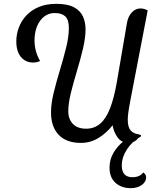

<svg xmlns="http://www.w3.org/2000/svg" viewBox="-20 -723 795 1001"><path d="M402 22Q326 22 286 -20Q246 -62 246 -137Q246 -183 260 -240Q274 -297 292.5 -358Q311 -419 325 -475.5Q339 -532 339 -577Q339 -621 320 -638Q301 -655 266 -655Q219 -655 189.5 -615Q160 -575 160 -511Q160 -483 167.5 -456Q175 -429 189 -405Q180 -401 171.5 -399Q163 -397 152 -397Q126 -397 106 -410.5Q86 -424 75.5 -448.5Q65 -473 65 -507Q65 -544 78 -579Q91 -614 117 -642Q143 -670 182 -686.5Q221 -703 274 -703Q333 -703 366 -685Q399 -667 412.5 -637Q426 -607 426 -571Q426 -526 412.5 -469Q399 -412 381 -352.5Q363 -293 349.5 -238.5Q336 -184 336 -143Q336 -102 360 -77Q384 -52 429 -52Q471 -52 501.5 -77.5Q532 -103 553.5 -157.5Q575 -212 590 -300L642 -604Q648 -638 667.5 -658.5Q687 -679 713 -679Q721 -679 730.5 -676.5Q740 -674 750 -669L660 -201Q652 -159 649 -136.5Q646 -114 646 -99Q646 -60 661.5 -42.5Q677 -25 708 -22Q704 -1 687 10.5Q670 22 651 22Q614 22 593.5 -6Q573 -34 567 -70Q536 -30 494 -4Q452 22 402 22ZM662 258Q613 258 582 230Q551 202 551 151Q551 108 572 73Q593 38 624 13.5Q655 -11 684 -22L715 -19V-12Q669 14 642 55.5Q615 97 615 140Q615 201 671 201Q688 201 703 195Q718 189 726 176Q733 180 737.5 186.5Q742 193 742 201Q742 225 719 241.5Q696 258 662 258Z"/></svg>

Font: Sansita Swashed Light
Style: Regular
Weight: 300
Designer: Pablo Cosgaya
Foundry: Omnibus-Type
Version: Version 1.003